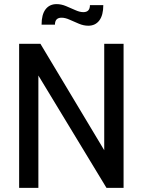

<svg xmlns="http://www.w3.org/2000/svg" viewBox="-20 -913 694 933"><path d="M73 0V-700H176.5L486.5 -183V-700H580.5V0H497.5L166.5 -546V0ZM409 -788Q386.5 -788 363.2 -797.8Q340 -807.5 318.5 -817.2Q297 -827 279 -827Q247 -827 247 -793H182Q182 -842 201.2 -867.5Q220.5 -893 255 -893Q278 -893 301.2 -883.2Q324.5 -873.5 346 -863.8Q367.5 -854 385 -854Q417 -854 417 -888H482Q482 -839.5 462.8 -813.8Q443.5 -788 409 -788Z"/></svg>

Font: Cabin
Style: Regular
Weight: 400
Width: 4
Designer: Pablo Impallari
Foundry: Pablo Impallari. http://www.impallari.com Igino Marini. http://www.ikern.com
Version: Version 3.001